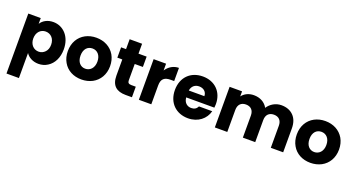

<svg xmlns="http://www.w3.org/2000/svg" viewBox="-55 -1454 4573 2479"><g transform="rotate(20 2231.0 -214.0)"><path d="M233 266V-78C266 -27 328 8 405 8C451 8 493 -4 530 -28C605 -75 651 -165 651 -280C651 -454 543 -566 405 -566C326 -566 266 -531 233 -479V-558H62V266ZM232 -279C232 -364 286 -417 354 -417C423 -417 477 -365 477 -280C477 -237 465 -204 441 -179C417 -154 388 -141 354 -141C286 -141 232 -194 232 -279Z M745 -127C794 -40 886 8 995 8C1050 8 1099 -4 1144 -27C1232 -74 1287 -164 1287 -279C1287 -336 1274 -387 1249 -431C1198 -518 1106 -566 997 -566C942 -566 893 -554 849 -531C761 -484 707 -394 707 -279C707 -221 720 -170 745 -127ZM881 -279C881 -370 930 -418 997 -418C1062 -418 1113 -368 1113 -279C1113 -190 1060 -140 995 -140C930 -140 881 -190 881 -279Z M1405 -416V-194C1405 -57 1478 0 1602 0H1689V-145H1628C1591 -145 1576 -159 1576 -192V-416H1688V-558H1576V-694H1405V-558H1337V-416Z M1955 0V-259C1955 -351 1998 -383 2083 -383H2130V-564C2057 -564 1995 -526 1955 -465V-558H1784V0Z M2178 -279C2178 -104 2295 8 2460 8C2597 8 2697 -74 2725 -185H2543C2526 -149 2497 -131 2454 -131C2397 -131 2353 -169 2348 -238H2735C2737 -255 2738 -272 2738 -288C2738 -457 2622 -566 2460 -566C2293 -566 2178 -454 2178 -279ZM2349 -333C2358 -394 2401 -429 2458 -429C2518 -429 2563 -392 2563 -333Z M2828 0H2999V-303C2999 -375 3039 -416 3106 -416C3173 -416 3213 -375 3213 -303V0H3383V-303C3383 -375 3423 -416 3490 -416C3557 -416 3597 -375 3597 -303V0H3767V-326C3767 -401 3747 -459 3706 -501C3665 -543 3609 -564 3540 -564C3461 -564 3391 -521 3352 -460C3315 -527 3246 -564 3162 -564C3091 -564 3034 -535 2999 -488V-558H2828Z M3891 -127C3940 -40 4032 8 4141 8C4196 8 4245 -4 4290 -27C4378 -74 4433 -164 4433 -279C4433 -336 4420 -387 4395 -431C4344 -518 4252 -566 4143 -566C4088 -566 4039 -554 3995 -531C3907 -484 3853 -394 3853 -279C3853 -221 3866 -170 3891 -127ZM4027 -279C4027 -370 4076 -418 4143 -418C4208 -418 4259 -368 4259 -279C4259 -190 4206 -140 4141 -140C4076 -140 4027 -190 4027 -279Z"/></g></svg>

Font: Poppins
Style: Bold
Weight: 700
Designer: Ninad Kale (Devanagari), Jonny Pinhorn (Latin)
Foundry: Indian Type Foundry
Version: 4.004